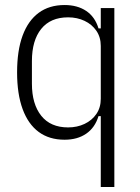

<svg xmlns="http://www.w3.org/2000/svg" viewBox="-20 -544 558 764"><path d="M381 200V-82H372Q358 -36 323 -12Q288 12 237 12Q176 12 134 -19Q92 -50 70 -110Q48 -170 48 -256Q48 -343 70 -402.5Q92 -462 134 -493Q176 -524 237 -524Q288 -524 323 -500.5Q358 -477 372 -431H381V-512H435V200ZM251 -37Q287 -37 316.5 -51Q346 -65 363.5 -90.5Q381 -116 381 -151V-361Q381 -396 363.5 -421.5Q346 -447 316.5 -461Q287 -475 251 -475Q181 -475 144 -429Q107 -383 107 -301V-211Q107 -130 144 -83.5Q181 -37 251 -37Z"/></svg>

Font: IBM Plex Sans Condensed Light
Style: Regular
Weight: 300
Width: 3
Designer: Mike Abbink, Paul van der Laan, Pieter van Rosmalen
Foundry: Bold Monday
Version: Version 3.201